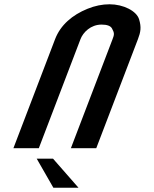

<svg xmlns="http://www.w3.org/2000/svg" viewBox="-20 -872 720 898"><path d="M237.7 -689 42.8 -179H161.6L356.5 -689C368.6 -720.7 404.3 -757 455 -757C480.8 -757 497.1 -751 503.7 -739C516 -716.9 514.6 -710.2 506.5 -689L311.6 -179H430.3L625.2 -689C637.8 -721.9 641.8 -744.3 630.6 -781.5C618.8 -821 556.6 -852 492.5 -852C458.4 -852 424 -845 389.5 -831C318 -802 263 -755 237.7 -689ZM227.9 -130H151.6L229.6 6H347.1Z"/></svg>

Font: Din Kursivschrift
Style: Extended Italic
Weight: 400
Version: Version 1.089